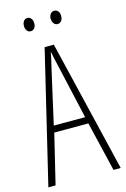

<svg xmlns="http://www.w3.org/2000/svg" viewBox="-132 -945 657 1005"><g transform="rotate(-15 196.0 -442.5)"><path d="M353 0 289 -269H104L39 0H0L171 -714H221L392 0ZM215 -596Q209 -622 204.5 -641.5Q200 -661 196 -683Q192 -661 187.5 -641.5Q183 -622 177 -597L111 -305H281ZM95 -849Q95 -864 102.5 -874.5Q110 -885 123 -885Q135 -885 143 -875Q151 -865 151 -849Q151 -832 143 -822.5Q135 -813 123 -813Q110 -813 102.5 -823.5Q95 -834 95 -849ZM240 -850Q240 -865 248 -875Q256 -885 269 -885Q281 -885 289 -875.5Q297 -866 297 -850Q297 -833 289 -823Q281 -813 269 -813Q256 -813 248 -823.5Q240 -834 240 -850Z"/></g></svg>

Font: Noto Sans Myanmar UI ExtraCondensed ExtraLight
Style: Regular
Weight: 200
Width: 2
Designer: Monotype Design Team
Foundry: Monotype Imaging Inc.
Version: Version 2.103; ttfautohint (v1.8.4.7-5d5b)